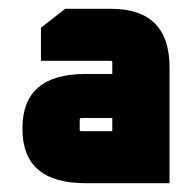

<svg xmlns="http://www.w3.org/2000/svg" viewBox="-20 -710 446 436"><path d="M31 -417V-419Q31 -542 174 -542H235V-568Q235 -572 231 -572H73V-647L128 -690H232Q365 -690 365 -557V-294H174Q31 -294 31 -417ZM161 -416Q161 -412 165 -412H235V-442H165Q161 -442 161 -438Z"/></svg>

Font: Oxanium ExtraLight ExtraBold
Style: Regular
Weight: 800
Version: Version 2.000